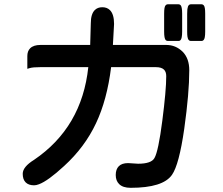

<svg xmlns="http://www.w3.org/2000/svg" viewBox="-20 -813 1040 895"><path d="M745.1 -749Q745.1 -765.6 746.8 -775.4Q748.5 -785.2 752.7 -789.1Q756.8 -793 761.7 -793H812.5Q817.4 -793 821.8 -789.1Q829.1 -781.2 829.1 -749V-666Q829.1 -649.4 827.1 -639.6Q824.7 -626.5 817.4 -623Q814.9 -622.1 812.5 -622.1H761.7Q756.8 -622.1 752.4 -626Q745.1 -633.8 745.1 -666ZM852.5 -749Q852.5 -763.7 853.3 -768.8Q854 -773.9 854.5 -775.4Q856 -785.2 860.1 -789.1Q864.3 -793 869.1 -793H919.9Q924.8 -793 929 -789.1Q933.1 -785.2 934.8 -775.4Q936.5 -765.6 936.5 -749V-666Q936.5 -649.4 934.6 -639.6Q932.1 -625.5 923.3 -622.6Q921.4 -622.1 919.9 -622.1H869.1Q864.3 -622.1 861.1 -625.2Q857.9 -628.4 856.4 -631.6Q855 -634.8 853.8 -642.1Q852.5 -649.4 852.5 -666ZM168.9 -500Q133.3 -500 118.7 -495.6L107.4 -492.2V-551.8Q107.4 -574.7 120.6 -587.9Q136.2 -603.5 168.9 -603.5H400.4L403.3 -704.6Q403.3 -747.6 421.9 -766.1Q435.1 -779.3 457 -779.3Q479 -779.3 492.7 -765.6Q511.7 -746.6 511.7 -701.2L506.3 -603.5H754.9Q799.3 -603.5 831.5 -571.8Q862.3 -540.5 862.3 -485.4Q862.3 -379.4 838.9 -212.9Q814.9 -45.4 781.7 2Q739.7 62.5 588.9 62.5Q552.7 62.5 535.2 44.9Q519.5 29.3 519.5 2.7Q519.5 -23.9 533.9 -38.3Q548.3 -52.7 577.1 -52.7H577.6L623.5 -49.8Q686 -49.8 700.2 -76.7Q718.3 -108.4 736.6 -250.2Q754.9 -392.1 754.9 -458Q754.9 -478 744.6 -488.3Q732.9 -500 706.1 -500H498Q479 -347.2 427.7 -238.8Q375.5 -127.4 278.8 -39.1Q203.6 30.3 161.6 45.9Q148.9 50.8 138.7 50.8Q113.3 50.8 99.6 37.1Q85.9 23.4 85.9 -2.9Q85.9 -35.2 138.7 -67.9Q361.8 -219.2 391.6 -500Z"/></svg>

Font: YuPearl-SemiBold
Style: SemiBold
Weight: 600
Designer: Max Yao
Foundry: Max-Everyday
Version: Version 1.011; ttfautohint (v1.8.3)